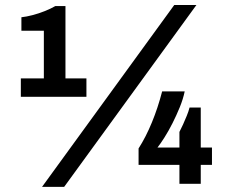

<svg xmlns="http://www.w3.org/2000/svg" viewBox="-20 -718 927 750"><path d="M144.2 12 660.6 -698.4H747.2L230.6 12ZM61.4 -340V-411.8H151.3V-598H63.6V-650.6Q83 -652.6 106.6 -658.8Q130.3 -664.9 154 -674.3Q177.8 -683.7 196.1 -694.3H235.7V-411.8H317.6V-340ZM680.9 0V-74H521.3V-138.1Q550.1 -183.2 573.4 -240Q596.8 -296.7 613.4 -361.1H701.5Q695.4 -331.5 682.4 -299.5Q669.3 -267.4 653.9 -236.9Q638.5 -206.4 622.9 -181.8Q607.4 -157.1 595.2 -141.8H680.9V-202.7Q687.8 -215.7 695.1 -232Q702.4 -248.4 709.4 -265.3Q716.4 -282.1 720.4 -297.9H764.2V-141.8H808V-74H764.2V0Z"/></svg>

Font: Archivo SemiBold
Style: Regular
Weight: 600
Designer: Hector Gatti
Foundry: Omnibus-Type
Version: Version 2.001